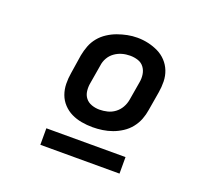

<svg xmlns="http://www.w3.org/2000/svg" viewBox="-96 -815 792 743"><g transform="rotate(20 300.0 -443.0)"><path d="M305 -317Q282 -317 259.5 -321Q237 -325 217.5 -334.5Q198 -344 183 -360Q168 -376 160.5 -396.5Q153 -417 152.5 -440Q152 -463 156 -486L168 -563Q172 -584 179.5 -603.5Q187 -623 200.5 -639.5Q214 -656 232.5 -668Q251 -680 270.5 -687Q290 -694 310 -698Q330 -702 351 -702Q374 -702 396 -697Q418 -692 437.5 -682.5Q457 -673 472 -657Q487 -641 495 -620.5Q503 -600 503.5 -577Q504 -554 500 -531L487 -454Q484 -434 476.5 -414.5Q469 -395 455.5 -378Q442 -361 423.5 -349Q405 -337 385.5 -330Q366 -323 345.5 -320Q325 -317 305 -317ZM307 -390Q323 -390 339.5 -394Q356 -398 370 -408.5Q384 -419 392.5 -434Q401 -449 404 -466L417 -543Q420 -559 417.5 -575.5Q415 -592 405.5 -604.5Q396 -617 380.5 -622Q365 -627 348 -627Q331 -627 315 -622.5Q299 -618 285 -608Q271 -598 262.5 -583Q254 -568 252 -551L239 -474Q236 -458 238 -441.5Q240 -425 249.5 -413Q259 -401 274.5 -395.5Q290 -390 307 -390Q307 -390 307 -390Q307 -390 307 -390ZM139 -184V-252H465V-184Z"/></g></svg>

Font: Iosevka Curly Slab SmBdEx
Style: Italic
Weight: 600
Width: 7
Italic angle: -9°
Monospace: yes
Designer: Belleve Invis
Foundry: Belleve Invis
Version: Version 11.1.0; ttfautohint (v1.8.3)